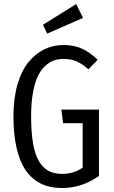

<svg xmlns="http://www.w3.org/2000/svg" viewBox="-20 -923 565 955"><path d="M358.9 -902.8 393.1 -834 214.8 -755.9 193.8 -799.8ZM295.9 -699.2Q347.2 -699.2 387 -681.4Q426.8 -663.6 465.8 -626L419.9 -578.1Q388.2 -606 360.6 -617.9Q333 -629.9 295.9 -629.9Q270 -629.9 247.6 -622.1Q225.1 -614.3 203.9 -594.2Q182.6 -574.2 167.7 -543Q152.8 -511.7 143.8 -461.2Q134.8 -410.6 134.8 -345.2Q134.8 -263.7 144.8 -207.5Q154.8 -151.4 175 -118.9Q195.3 -86.4 222.9 -72.3Q250.5 -58.1 289.1 -58.1Q346.2 -58.1 391.1 -88.9V-310.1H293.9L285.2 -377.9H472.2V-47.9Q387.7 12.2 288.1 12.2Q46.9 12.2 46.9 -345.2Q46.9 -434.1 67.1 -503.4Q87.4 -572.8 122.3 -614.7Q157.2 -656.7 201.2 -678Q245.1 -699.2 295.9 -699.2Z"/></svg>

Font: Fira Sans Compressed Book
Style: Regular
Weight: 350
Width: 1
Designer: Carrois Corporate & Edenspiekermann AG
Foundry: Carrois Corporate GbR & Edenspiekermann AG
Version: Version 4.203;PS 004.203;hotconv 1.0.88;makeotf.lib2.5.64775